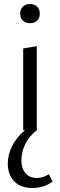

<svg xmlns="http://www.w3.org/2000/svg" viewBox="-20 -651 300 960"><path d="M81 -583Q81 -605 94.5 -618Q108 -631 130 -631Q152 -631 165.5 -618Q179 -605 179 -583Q179 -561 165.5 -548Q152 -535 130 -535Q108 -535 94.5 -548Q81 -561 81 -583ZM243 257Q199 289 141 289Q84 289 51.5 256Q19 223 19 166Q19 124 40 80.5Q61 37 105 0H96V-409L164 -420V0Q125 31 106 70Q87 109 87 151Q87 190 107 214.5Q127 239 164 239Q195 239 224 220Z"/></svg>

Font: Ysabeau Infant
Style: Regular
Weight: 400
Designer: Christian Thalmann (Catharsis Fonts)
Version: Version 0.003